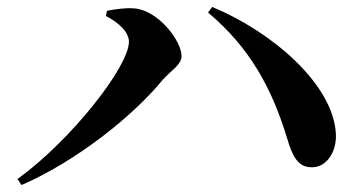

<svg xmlns="http://www.w3.org/2000/svg" viewBox="-20 -616 1040 551"><path d="M284 -570C321 -551 350 -524 350 -496C350 -426 186 -215 30 -102L42 -85C200 -154 362 -283 447 -387C470 -413 501 -430 501 -455C501 -499 433 -588 364 -592C339 -594 307 -589 287 -585ZM876 -136C917 -136 946 -180 944 -230C938 -374 759 -526 589 -596L577 -580C697 -480 761 -361 804 -219C819 -168 835 -135 876 -136Z"/></svg>

Font: Noto Serif CJK KR
Style: Bold
Weight: 700
Designer: Ryoko NISHIZUKA 西塚涼子 (kana & ideographs); Frank Grießhammer (Latin, Greek & Cyrillic); Wenlong ZHANG 张文龙 (bopomofo); San
Foundry: Adobe
Version: Version 2.001;hotconv 1.1.0;makeotfexe 2.6.0